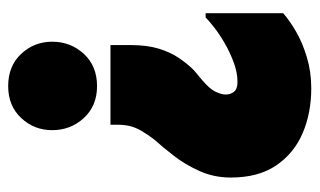

<svg xmlns="http://www.w3.org/2000/svg" viewBox="-172 -578 763 458"><g transform="rotate(90 209.0 -349.5)"><path d="M278 -247V-232H88V-280Q88 -319 96.5 -347Q105 -375 119 -395.5Q133 -416 148 -431L173 -452Q193 -469 199.5 -483Q206 -497 206 -507Q206 -518 199.5 -526.5Q193 -535 176 -535Q153 -535 128 -525.5Q103 -516 81 -503Q59 -490 43.5 -477.5Q28 -465 22 -459H12V-644Q29 -659 55.5 -674.5Q82 -690 117 -700.5Q152 -711 191 -711Q250 -711 298 -690.5Q346 -670 375 -627.5Q404 -585 404 -519Q404 -479 388.5 -444.5Q373 -410 352 -383Q331 -356 313 -336Q301 -320 293 -306.5Q285 -293 281.5 -279.5Q278 -266 278 -247ZM186 12Q138 12 109 -19Q80 -50 80 -93Q80 -137 109 -168.5Q138 -200 186 -200Q233 -200 262 -168.5Q291 -137 291 -93Q291 -50 262 -19Q233 12 186 12Z"/></g></svg>

Font: Phudu Black
Style: Regular
Weight: 900
Version: Version 1.005;gftools[0.9.23]